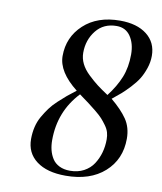

<svg xmlns="http://www.w3.org/2000/svg" viewBox="-81 -775 714 845"><g transform="rotate(10 276.0 -352.0)"><path d="M91.8 -127.9Q91.8 -156.2 97.9 -182.1Q104 -208 116.9 -230.5Q129.9 -252.9 143.3 -271.2Q156.7 -289.6 177.7 -309.1Q198.7 -328.6 214.1 -341.6Q229.5 -354.5 252.9 -372.1Q165 -440.9 165 -512.2Q165 -596.2 225.8 -652.6Q286.6 -709 388.2 -709Q463.4 -709 507.6 -674.6Q551.8 -640.1 551.8 -580.1Q551.8 -551.8 542.2 -523.9Q532.7 -496.1 520 -475.6Q507.3 -455.1 485.8 -432.1Q464.4 -409.2 449 -395.8Q433.6 -382.3 410.2 -363.8Q457.5 -324.7 482.2 -288.6Q506.8 -252.4 506.8 -202.1Q506.8 -109.9 442.6 -52.5Q378.4 4.9 269 4.9Q185.5 4.9 138.7 -30.5Q91.8 -65.9 91.8 -127.9ZM184.1 -139.2Q184.1 -115.2 189.2 -95Q194.3 -74.7 205.3 -57.4Q216.3 -40 236.6 -30Q256.8 -20 284.2 -20Q319.3 -20 346.2 -34.4Q373 -48.8 388.7 -73Q404.3 -97.2 412.1 -125.2Q419.9 -153.3 419.9 -184.1Q419.9 -200.2 415.8 -214.8Q411.6 -229.5 400.6 -244.6Q389.6 -259.8 379.4 -271.2Q369.1 -282.7 348.1 -299.8Q327.1 -316.9 312.7 -327.6Q298.3 -338.4 270 -358.9Q184.1 -267.6 184.1 -139.2ZM252 -542Q252 -516.6 263.4 -493.2Q274.9 -469.7 298.1 -447.8Q321.3 -425.8 340.1 -411.4Q358.9 -397 389.2 -377Q424.3 -422.4 442.6 -467.5Q460.9 -512.7 460.9 -570.8Q460.9 -619.1 439.2 -651.1Q417.5 -683.1 377 -683.1Q318.8 -683.1 285.4 -641.1Q252 -599.1 252 -542Z"/></g></svg>

Font: Dehuti
Style: Bold-Italic
Weight: 700
Version: Version 1.2